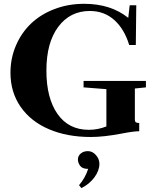

<svg xmlns="http://www.w3.org/2000/svg" viewBox="-20 -696 791 994"><path d="M450.2 13.2Q327.1 13.2 233.2 -27.1Q139.2 -67.4 86.7 -143.1Q34.2 -218.8 34.2 -319.3Q34.2 -394.5 62.5 -460.4Q90.8 -526.4 140.6 -574Q190.4 -621.6 261.7 -648.9Q333 -676.3 415.5 -676.3Q553.7 -676.3 644 -603.5L651.4 -668.9H685.5L683.1 -462.9H648.9Q624 -545.4 571.8 -592.3Q519.5 -639.2 444.8 -639.2Q342.8 -639.2 281.5 -557.1Q220.2 -475.1 220.2 -330.6Q220.2 -188 277.8 -106Q335.4 -23.9 439.9 -23.9Q486.8 -23.9 530.8 -41.5V-234.4L412.6 -243.7V-276.9H735.4V-243.7L678.2 -237.8V-77.6Q678.2 -66.4 683.8 -62.7Q689.5 -59.1 700.7 -59.1V-16.6Q671.9 -16.6 609.4 -4.4Q517.6 13.2 450.2 13.2ZM401.4 277.8 389.2 262.7Q421.4 225.1 436.5 178.2H434.6Q406.7 178.2 395 162.6Q383.3 147 383.3 129.4Q383.3 111.3 397.9 98.9Q412.6 86.4 435.1 86.4Q458.5 86.4 476.6 106.7Q494.6 127 494.6 152.3Q494.6 187 469 221.9Q443.4 256.8 401.4 277.8Z"/></svg>

Font: Elstob 10pt
Style: Bold
Weight: 700
Designer: Peter S. Baker
Version: Version 1.015